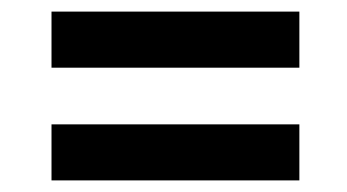

<svg xmlns="http://www.w3.org/2000/svg" viewBox="-20 -417 599 331"><path d="M496.1 -397H68.8V-300.3H496.1ZM496.1 -202.6H68.8V-106H496.1Z"/></svg>

Font: Vazirmatn SemiBold
Style: Regular
Weight: 600
Designer: Saber Rastikerdar
Foundry: Saber Rastikerdar
Version: Version 33.003